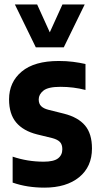

<svg xmlns="http://www.w3.org/2000/svg" viewBox="-20 -828 447 858"><path d="M178.5 10.5Q140.5 10.5 105 5Q69.5 -0.5 36.5 -12V-128Q69 -117 103.8 -111.2Q138.5 -105.5 175.5 -105.5Q220 -105.5 239.2 -120.2Q258.5 -135 258.5 -161Q258.5 -182.5 247.8 -193.5Q237 -204.5 215 -210.5L145.5 -227.5Q84 -243 52.2 -280.8Q20.5 -318.5 20.5 -384Q20.5 -461 77 -508.2Q133.5 -555.5 242.5 -555.5Q276.5 -555.5 306 -551.8Q335.5 -548 362 -542V-426Q308.5 -440 250 -440Q195 -440 174 -423Q153 -406 153 -384Q153 -364.5 163.8 -353.8Q174.5 -343 196 -337.5L266 -320Q329 -304 360 -267.2Q391 -230.5 391 -164.5Q391 -83 333.8 -36.2Q276.5 10.5 178.5 10.5ZM140 -616.5 46.5 -808H146L202.5 -683.5L259 -808H358.5L265 -616.5Z"/></svg>

Font: Encode Sans Condensed Condensed
Style: Bold
Weight: 700
Width: 3
Designer: Multiple Designers
Foundry: Impallari Type
Version: Version 3.000; ttfautohint (v1.8.3) -l 8 -r 50 -G 200 -x 14 